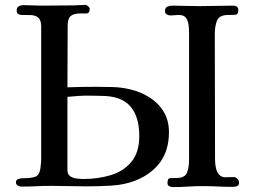

<svg xmlns="http://www.w3.org/2000/svg" viewBox="-20 -757 1040 783"><path d="M548 -203Q548 -282 511 -324Q474 -366 393 -366Q380 -366 366.5 -366.5Q353 -367 339 -367Q318 -367 297 -365.5Q276 -364 255 -362V-63Q255 -46 266 -38.5Q277 -31 292.5 -29Q308 -27 320 -27Q379 -27 431 -42.5Q483 -58 515.5 -96.5Q548 -135 548 -203ZM669 -218Q669 -144 632.5 -94.5Q596 -45 528 -19Q485 -3 433.5 0Q382 3 335 3Q298 3 261.5 2Q225 1 188 1Q158 1 127.5 2.5Q97 4 67 4Q60 4 52.5 -0.5Q45 -5 45 -13Q45 -24 54.5 -27Q64 -30 72 -30Q106 -30 124.5 -36.5Q143 -43 146 -81Q148 -97 148 -112.5Q148 -128 148 -144V-648Q148 -675 136 -685Q124 -695 106 -695.5Q88 -696 68 -696Q60 -696 54 -700Q48 -704 48 -713Q48 -726 56 -731Q64 -736 76 -736Q94 -736 111.5 -735Q129 -734 147 -734Q180 -734 213 -734.5Q246 -735 279 -735Q291 -735 303.5 -736Q316 -737 328 -737Q333 -737 339.5 -731.5Q346 -726 346 -721Q346 -702 331 -702Q316 -702 303 -702Q294 -702 283 -699Q266 -694 261 -681.5Q256 -669 256 -652Q256 -589 255.5 -526.5Q255 -464 255 -401Q284 -402 313 -402.5Q342 -403 370 -403Q405 -403 440 -402Q475 -401 509 -393Q553 -383 589.5 -360Q626 -337 647.5 -301.5Q669 -266 669 -218ZM955 -13Q955 -1 947.5 2Q940 5 930 5Q899 5 868 3.5Q837 2 806 2Q776 2 746 4Q716 6 686 6Q678 6 670.5 2.5Q663 -1 663 -11Q663 -30 674 -30.5Q685 -31 698 -31Q734 -31 742.5 -52.5Q751 -74 751 -104V-623Q751 -639 749 -655.5Q747 -672 738.5 -684Q730 -696 709 -696Q701 -696 692 -695Q683 -694 675 -694Q668 -694 660.5 -698Q653 -702 653 -711Q653 -726 662.5 -730Q672 -734 685 -734Q712 -734 739 -733Q766 -732 793 -732Q828 -732 862.5 -733Q897 -734 931 -734Q952 -734 952 -715Q952 -697 937.5 -696.5Q923 -696 911 -696Q874 -696 865 -673Q856 -650 856 -619Q856 -490 856.5 -361.5Q857 -233 857 -104Q857 -91 860 -74.5Q863 -58 872.5 -46Q882 -34 899 -34Q907 -34 916 -34.5Q925 -35 933 -35Q941 -35 948 -28Q955 -21 955 -13Z"/></svg>

Font: Kaisei Tokumin Medium
Style: Regular
Weight: 500
Designer: Font-Kai, 金井和夫
Foundry: KAZUO KANAI
Version: Version 5.003